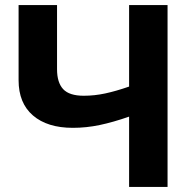

<svg xmlns="http://www.w3.org/2000/svg" viewBox="-20 -734 768 754"><path d="M638 0H487V-276Q424 -254 371.5 -243Q319 -232 266 -232Q166 -232 109.5 -280.5Q53 -329 53 -419V-714H204V-462Q204 -410 228 -384Q252 -358 309 -358Q351 -358 393 -367Q435 -376 487 -394V-714H638Z"/></svg>

Font: Noto IKEA Simplified Chinese
Style: Bold
Weight: 700
Designer: Monotype Design Team
Foundry: Monotype Imaging Inc.
Version: Version 1.100